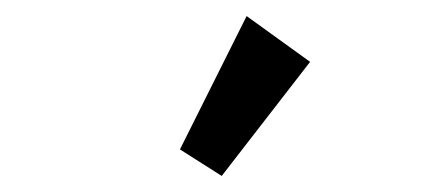

<svg xmlns="http://www.w3.org/2000/svg" viewBox="-20 -729 540 239"><path d="M256 -510 204 -543 287 -709 366 -652Z"/></svg>

Font: Ligconsolata
Style: Bold
Weight: 700
Monospace: yes
Designer: Raph Levien, Cyreal, Brenton Simpson
Foundry: Raph Levien, Cyreal, Google
Version: Version 3.001; ttfautohint (v1.8.2.53-6de2)